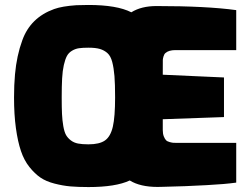

<svg xmlns="http://www.w3.org/2000/svg" viewBox="-20 -757 1011 781"><path d="M339.8 3.9Q296.9 3.9 266.1 1.2Q235.4 -1.5 201.4 -10.3Q167.5 -19 144.5 -34.7Q121.6 -50.3 99.9 -77.4Q78.1 -104.5 65.2 -142.8Q52.2 -181.2 44.7 -235.8Q37.1 -290.5 37.1 -360.8Q37.1 -411.6 41 -454.6Q47.9 -531.2 70.8 -593.3Q104 -685.5 200.2 -720.2Q232.9 -731.9 290.5 -735.8Q312 -736.8 339.8 -736.8Q455.6 -736.8 514.2 -707Q554.7 -732.4 616.7 -732.4Q820.3 -732.4 940.9 -715.8V-553.2H693.8Q666.5 -553.2 653.3 -541.5Q647.9 -537.1 645.3 -528.1Q642.6 -519 642.3 -513.7Q642.1 -508.3 642.1 -453.1L891.1 -441.9V-280.8L642.1 -272V-228Q642.1 -212.9 646.2 -202.4Q650.4 -191.9 655.3 -186.8Q660.2 -181.6 670.4 -179Q680.7 -176.3 686.3 -176Q691.9 -175.8 940.9 -175.8V-14.2Q895 -7.8 820.8 -3.9Q734.4 1 644 2.9L621.1 3.4Q550.3 3.4 507.8 -22.9Q450.7 3.9 339.8 3.9ZM339.8 -169.9Q384.8 -169.9 407.2 -185.8Q429.7 -201.7 439 -241.7Q448.2 -281.7 448.2 -360.8Q448.2 -414.6 445.6 -447.5Q442.9 -480.5 436.5 -504.9Q430.2 -529.3 417 -541Q403.8 -552.7 386.2 -557.9Q368.7 -563 339.8 -563Q315.9 -563 301 -560.8Q286.1 -558.6 272.7 -550.5Q259.3 -542.5 252.2 -529.3Q245.1 -516.1 239.7 -492.7Q234.4 -469.2 232.7 -438.2Q231 -407.2 231 -360.8Q231 -319.3 232.2 -293.5Q233.4 -267.6 237.5 -243.9Q241.7 -220.2 248.5 -208Q255.4 -195.8 268.1 -186Q280.8 -176.3 297.6 -173.1Q314.5 -169.9 339.8 -169.9Z"/></svg>

Font: Squarion Black
Style: Regular
Weight: 900
Designer: Natanael Gama
Version: Version 1.00;September 12, 2019;FontCreator 11.5.0.2425 64-b